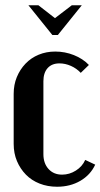

<svg xmlns="http://www.w3.org/2000/svg" viewBox="-20 -700 382 730"><path d="M32 -343Q32 -378 44 -407Q56 -436 77 -458Q98 -480 127 -492Q156 -504 190 -504Q227 -504 261 -490.5Q295 -477 318 -453L287 -423Q271 -440 249.5 -449.5Q228 -459 206 -459Q177 -459 161 -441Q145 -423 145 -391V-114Q145 -79 164.5 -57.5Q184 -36 216 -36Q244 -36 268.5 -51.5Q293 -67 304 -92L342 -74Q324 -35 285.5 -12.5Q247 10 197 10Q161 10 130.5 -2Q100 -14 78.5 -36Q57 -58 44.5 -87.5Q32 -117 32 -153ZM126 -680 189 -631 253 -680H291L200 -567H179L88 -680Z"/></svg>

Font: Moniqa ExtBd Paragraph
Style: Regular
Weight: 800
Designer: Rajesh Rajput
Foundry: Rajesh Rajput
Version: Version 1.000